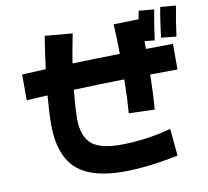

<svg xmlns="http://www.w3.org/2000/svg" viewBox="-93 -952 1186 1097"><g transform="rotate(-10 500.0 -403.5)"><path d="M996.1 -840.8Q979.5 -757.8 967.8 -665.5L879.9 -674.8Q894.5 -792 905.8 -848.6ZM856 4.9Q678.7 41.5 537.6 42Q360.4 42 273.4 -28.8Q175.8 -109.9 175.3 -294.4Q175.3 -363.3 184.1 -462.4Q135.7 -460.9 62 -455.6V-605.5Q108.4 -608.4 200.2 -611.8Q211.9 -708 227.1 -800.8L387.2 -786.6Q368.2 -695.3 356.4 -617.7Q481.4 -622.1 631.8 -624.5Q631.3 -723.6 626.5 -796.9L772 -800.8Q777.8 -834 780.8 -848.6L869.6 -840.8Q853.5 -757.8 841.8 -665.5L783.7 -671.9Q783.7 -657.2 783.7 -626.5L940.9 -628.4V-479.5Q896.5 -479.5 782.7 -478.5Q780.3 -357.9 772.9 -276.4L623.5 -281.2Q629.9 -359.4 631.8 -476.6Q498 -474.6 337.4 -468.3Q328.1 -373 327.1 -301.3Q327.1 -196.3 383.3 -151.4Q434.6 -112.3 546.4 -112.3Q693.4 -112.8 840.8 -152.3Z"/></g></svg>

Font: Droid Sans
Style: Regular
Weight: 400
Foundry: Ascender Corporation
Version: Version 1.00 build 114